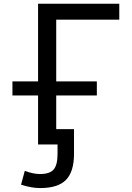

<svg xmlns="http://www.w3.org/2000/svg" viewBox="-20 -752 691 1002"><path d="M366.2 -78.1V50.8Q366.2 144.5 324.2 187Q282.2 229.5 189.5 229.5Q144.5 229.5 89.8 211.9L109.4 139.6Q153.3 156.2 188.5 156.2Q239.3 156.2 259.8 132.8Q280.3 109.4 280.3 50.8V2H266.6H238.3H178.7V-253.9H44.9V-327.1H178.7V-732.4H602.5V-649.4H273.4V-327.1H485.4V-253.9H273.4V-78.1Z"/></svg>

Font: Nasu
Style: Regular
Weight: 400
Designer: Ryoko NISHIZUKA (kana &amp; ideographs); Paul D. Hunt (Latin, Greek &amp; Cyrillic); Wenlong ZHANG (bopomofo); Sandoll C
Version: Version 2014.1215